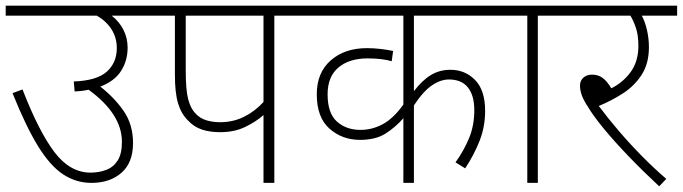

<svg xmlns="http://www.w3.org/2000/svg" viewBox="-20 -642 2397 674"><path d="M0 -622H520V-587H372Q399 -566 413.5 -537Q428 -508 428 -475Q428 -429 405 -393Q382 -357 332 -338Q381 -300 414 -252.5Q447 -205 447 -140Q447 -71 406.5 -35.5Q366 0 301 0Q247 0 201.5 -30Q156 -60 113.5 -129Q71 -198 24 -315L59 -328Q117 -179 171.5 -107.5Q226 -36 298 -36Q327 -36 352.5 -45.5Q378 -55 393 -78.5Q408 -102 408 -144Q408 -242 291 -327Q268 -322 242 -321L239 -356Q320 -359 355 -390.5Q390 -422 390 -473Q390 -510 371.5 -539Q353 -568 320 -587H0Z M943 -587V0H905V-238Q879 -215 841 -196.5Q803 -178 753 -178Q716 -178 688 -187.5Q660 -197 639 -220Q616 -243 605 -279.5Q594 -316 594 -379V-587H505V-622H1055V-587ZM905 -587H632V-395Q632 -326 640.5 -294Q649 -262 665 -245Q681 -227 703.5 -220Q726 -213 753 -213Q798 -213 836.5 -232Q875 -251 905 -284Z M1749 -587H1433V-322Q1462 -360 1492.5 -378.5Q1523 -397 1561 -397Q1613 -397 1648 -361Q1683 -325 1683 -253Q1683 -197 1663.5 -147.5Q1644 -98 1613 -51L1579 -72Q1609 -114 1627 -158Q1645 -202 1645 -255Q1645 -307 1622.5 -335Q1600 -363 1556 -363Q1527 -363 1496.5 -342.5Q1466 -322 1433 -272V0H1396V-227Q1369 -196 1334 -173.5Q1299 -151 1244 -151Q1181 -151 1136.5 -190.5Q1092 -230 1092 -311Q1092 -387 1141 -430Q1190 -473 1268 -473Q1292 -473 1317.5 -470Q1343 -467 1360 -463L1355 -427Q1322 -437 1270 -437Q1206 -437 1168 -405Q1130 -373 1130 -311Q1130 -245 1162.5 -215.5Q1195 -186 1246 -186Q1286 -186 1323.5 -206Q1361 -226 1396 -275V-587H1040V-622H1749Z M1868 -587V0H1831V-587H1734V-622H1981V-587Z M2319 -14 2294 12Q2237 -41 2187 -93Q2137 -145 2099.5 -190.5Q2062 -236 2042 -270Q2027 -293 2021.5 -310Q2016 -327 2016 -341Q2016 -359 2028 -369.5Q2040 -380 2058 -380Q2080 -380 2095.5 -368.5Q2111 -357 2126 -332Q2168 -353 2194.5 -390Q2221 -427 2221 -481Q2221 -519 2212 -545Q2203 -571 2193 -587H1966V-622H2357V-587H2233Q2244 -567 2251 -537Q2258 -507 2258 -477Q2258 -419 2232.5 -379.5Q2207 -340 2166.5 -314Q2126 -288 2082 -270Q2114 -227 2153 -181.5Q2192 -136 2234.5 -93Q2277 -50 2319 -14Z"/></svg>

Font: Noto Sans ExtraLight
Style: Regular
Weight: 200
Designer: Monotype Design Team
Foundry: Monotype Imaging Inc.
Version: Version 2.007